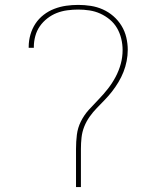

<svg xmlns="http://www.w3.org/2000/svg" viewBox="-20 -763 640 783"><path d="M290 0V-156Q290 -185 293.5 -213.5Q297 -242 310 -268Q323 -294 342.5 -315.5Q362 -337 382 -357.5Q402 -378 420 -401Q438 -424 451.5 -449.5Q465 -475 472.5 -502.5Q480 -530 480 -559Q480 -582 474.5 -605Q469 -628 457.5 -648Q446 -668 428 -683Q410 -698 389 -707.5Q368 -717 345 -720.5Q322 -724 299 -724Q277 -724 254.5 -721Q232 -718 211.5 -710Q191 -702 173 -688Q155 -674 142.5 -656Q130 -638 124 -616Q118 -594 118 -572Q118 -571 118 -570Q118 -569 118 -568H97Q97 -569 97 -570Q97 -571 97 -572Q97 -597 104 -621.5Q111 -646 124.5 -666.5Q138 -687 158 -702.5Q178 -718 201.5 -727Q225 -736 249.5 -739.5Q274 -743 299 -743Q325 -743 350.5 -739Q376 -735 399.5 -724.5Q423 -714 442.5 -697Q462 -680 475.5 -658Q489 -636 495 -610.5Q501 -585 501 -560Q501 -537 496.5 -514Q492 -491 483.5 -469.5Q475 -448 463 -428Q451 -408 437 -390Q423 -372 407 -355.5Q391 -339 375 -322.5Q359 -306 345.5 -287Q332 -268 323.5 -246.5Q315 -225 312.5 -202Q310 -179 310 -156V0Z"/></svg>

Font: Zed Sans Thin Extended
Style: Regular
Weight: 100
Width: 7
Designer: Belleve Invis
Foundry: Belleve Invis
Version: Version 1.0.0; ttfautohint (v1.8.4)